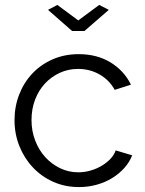

<svg xmlns="http://www.w3.org/2000/svg" viewBox="-20 -750 589 780"><path d="M213 -730 298 -667 383 -730 422 -710 323 -624H273L175 -710ZM39 -262Q39 -317 58 -366Q77 -415 111.5 -451.5Q146 -488 194 -509Q242 -530 300 -530Q374 -530 429 -496.5Q484 -463 512 -406L446 -385Q424 -425 384.5 -447.5Q345 -470 297 -470Q257 -470 222.5 -454Q188 -438 162.5 -410.5Q137 -383 122.5 -345Q108 -307 108 -262Q108 -218 123 -179Q138 -140 164 -111.5Q190 -83 224.5 -66.5Q259 -50 298 -50Q323 -50 347.5 -57Q372 -64 393 -76.5Q414 -89 429 -105Q444 -121 450 -139L517 -119Q506 -91 485 -67.5Q464 -44 435.5 -26.5Q407 -9 372.5 0.5Q338 10 301 10Q244 10 196 -11.5Q148 -33 113 -70.5Q78 -108 58.5 -157Q39 -206 39 -262Z"/></svg>

Font: Boldmen
Style: Regular
Weight: 400
Designer: Matt McInerney, Pablo Impallari, Rodrigo Fuenzalida
Foundry: LIVING CONCEPT
Version: Version 1.000